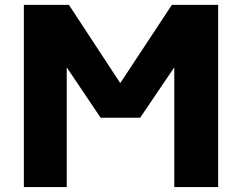

<svg xmlns="http://www.w3.org/2000/svg" viewBox="-20 -752 973 774"><path d="M464.8 -417 672.9 -732.4H859.4V2H682.6V-480.5L544.9 -277.3H385.7L249 -480.5V2H76.2V-732.4H257.8Z"/></svg>

Font: Gen Shin Gothic Heavy
Style: Bold
Weight: 900
Designer: [Source Han Sans]
Ryoko NISHIZUKA  (kana & ideographs); Paul D. Hunt (Latin, Greek & Cyrillic); Wenlong ZHANG  (bopomofo
Version: Version 1.002.20150607